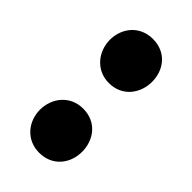

<svg xmlns="http://www.w3.org/2000/svg" viewBox="-15 -981 483 483"><g transform="rotate(-45 226.5 -740.0)"><path d="M102 -665C144 -665 181 -692 181 -740C181 -786 144 -815 102 -815C61 -815 24 -786 24 -740C24 -692 61 -665 102 -665ZM351 -665C393 -665 429 -692 429 -740C429 -786 393 -815 351 -815C310 -815 272 -786 272 -740C272 -692 310 -665 351 -665Z"/></g></svg>

Font: Noto Serif SC Black
Style: Regular
Weight: 900
Designer: Ryoko NISHIZUKA 西塚涼子 (kana & ideographs); Frank Grießhammer (Latin, Greek & Cyrillic); Wenlong ZHANG 张文龙 (bopomofo); San
Foundry: Adobe
Version: Version 2.001;hotconv 1.1.0;makeotfexe 2.6.0